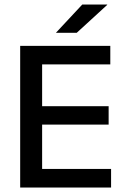

<svg xmlns="http://www.w3.org/2000/svg" viewBox="-20 -846 568 866"><path d="M71 0V-639H170V0ZM100.5 0V-84H481V0ZM128 -284V-367H470V-284ZM100 -555.5V-639H477.5V-555.5ZM351 -825.5H463.5V-824L326 -698H233V-699Z"/></svg>

Font: Anek Telugu Medium
Style: Regular
Weight: 500
Designer: Omkar Bhoir (Telugu), Yesha Goshar (Latin)
Foundry: Ek Type
Version: Version 1.003